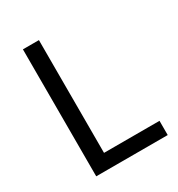

<svg xmlns="http://www.w3.org/2000/svg" viewBox="-171 -824 865 935"><g transform="rotate(-30 262.0 -357.0)"><path d="M97 0V-714H187V-80H499V0Z"/></g></svg>

Font: Noto Sans Old North Arabian
Style: Regular
Weight: 400
Designer: Monotype Design Team
Foundry: Monotype Imaging Inc.
Version: Version 2.001; ttfautohint (v1.8.4.7-5d5b)